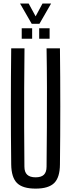

<svg xmlns="http://www.w3.org/2000/svg" viewBox="-20 -1078 410 1105"><path d="M185 7.5Q110 7.5 77.8 -24.8Q45.5 -57 44.5 -131.5Q42.5 -298 42.5 -465.8Q42.5 -633.5 44.5 -800H121Q120 -689 119.2 -574.2Q118.5 -459.5 119 -345Q119.5 -230.5 120.5 -119Q120.5 -87.5 136.5 -72.5Q152.5 -57.5 185 -57.5Q217.5 -57.5 232.8 -72.5Q248 -87.5 248 -119Q249 -230.5 249.8 -345Q250.5 -459.5 250.2 -574.2Q250 -689 248 -800H325Q327 -633.5 327 -465.8Q327 -298 325 -131.5Q324.5 -57 292 -24.8Q259.5 7.5 185 7.5ZM205.5 -855V-915.5H265.5V-855ZM105 -855V-915.5H165V-855ZM162.5 -941 95.5 -1057.5H145L185 -984L224.5 -1057.5H274L207 -941Z"/></svg>

Font: Big Shoulders Display Thin Medium
Style: Regular
Weight: 500
Version: Version 2.002